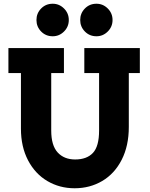

<svg xmlns="http://www.w3.org/2000/svg" viewBox="-20 -997 802 1027"><path d="M728 -606H669V-318Q669 -217 631 -142.5Q593 -68 527 -29Q461 10 379 10Q299 10 233.5 -28.5Q168 -67 130 -139.5Q92 -212 92 -309V-606H25V-740H322V-606H254V-299Q254 -219 288.5 -181.5Q323 -144 382 -144Q444 -144 477 -179Q510 -214 510 -299V-606H431V-740H728ZM175 -890Q175 -926 200 -951.5Q225 -977 262 -977Q297 -977 322.5 -951.5Q348 -926 348 -890Q348 -854 322.5 -828.5Q297 -803 262 -803Q225 -803 200 -828.5Q175 -854 175 -890ZM409 -890Q409 -926 434 -951.5Q459 -977 496 -977Q531 -977 556.5 -951.5Q582 -926 582 -890Q582 -854 556.5 -828.5Q531 -803 496 -803Q459 -803 434 -828.5Q409 -854 409 -890Z"/></svg>

Font: Arvo
Style: Bold
Weight: 700
Designer: Anton Koovit (Cyrillic Expansion: Cyreal)
Foundry: Anton Koovit, Yassin Baggar
Version: Version 3.000